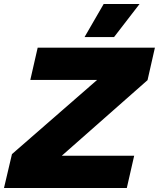

<svg xmlns="http://www.w3.org/2000/svg" viewBox="-49 -943 797 963"><path d="M471 -923H651L523 -757H375ZM624 -162 587 0H-29L11 -170L438 -542H103L140 -704H728L691 -541L261 -162Z"/></svg>

Font: Prodigy Sans ExtraBold
Style: Italic
Weight: 800
Italic angle: -13°
Designer: Wei Huang
Foundry: Wei Huang
Version: Version 1.003; ttfautohint (v1.8.3)